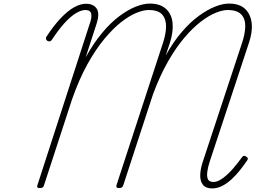

<svg xmlns="http://www.w3.org/2000/svg" viewBox="-20 -1036 1480 1073"><path d="M1166 17Q1130 17 1114 -3.5Q1098 -24 1099 -58Q1100 -92 1113 -131L1332 -794Q1349 -844 1350.5 -886.5Q1352 -929 1329 -954.5Q1306 -980 1252 -980Q1224 -980 1185.5 -964.5Q1147 -949 1102.5 -915Q1058 -881 1011 -826Q964 -771 919 -692.5Q874 -614 835 -509L669 -1Q666 8 660.5 11.5Q655 15 645 15Q636 15 632.5 11.5Q629 8 631 -1L890 -794Q907 -844 908 -886Q909 -928 887 -954Q865 -980 810 -980Q781 -980 741 -963.5Q701 -947 655.5 -911Q610 -875 562 -817Q514 -759 468 -676Q422 -593 383 -482L226 -1Q224 8 218.5 11.5Q213 15 203 15Q193 15 189.5 11.5Q186 8 189 -1L480 -899Q494 -936 490 -958Q486 -980 457 -980Q434 -980 404 -962Q374 -944 340.5 -907Q307 -870 270 -814Q265 -806 258.5 -805Q252 -804 244 -808Q238 -813 237 -819.5Q236 -826 241 -833Q281 -894 319.5 -934.5Q358 -975 393.5 -995Q429 -1015 461 -1015Q502 -1015 520.5 -987.5Q539 -960 518 -898Q504 -853 488.5 -807.5Q473 -762 459 -716Q503 -795 550.5 -852Q598 -909 646 -945Q694 -981 738 -998.5Q782 -1016 817 -1016Q876 -1016 908 -986Q940 -956 944.5 -906.5Q949 -857 929 -795Q923 -778 917.5 -760.5Q912 -743 906 -726Q949 -803 996.5 -858Q1044 -913 1091.5 -947.5Q1139 -982 1182 -999Q1225 -1016 1259 -1016Q1319 -1016 1350 -986Q1381 -956 1386.5 -906.5Q1392 -857 1371 -796L1152 -133Q1142 -103 1138.5 -76.5Q1135 -50 1142 -34.5Q1149 -19 1173 -19Q1197 -19 1227 -41.5Q1257 -64 1284.5 -96.5Q1312 -129 1333 -158Q1338 -165 1344.5 -165Q1351 -165 1357 -160Q1365 -155 1365 -149.5Q1365 -144 1361 -139Q1344 -114 1322 -86Q1300 -58 1274.5 -34.5Q1249 -11 1221.5 3Q1194 17 1166 17Z"/></svg>

Font: Playwrite US Trad Thin
Style: Regular
Weight: 250
Designer: Veronika Burian, José Scaglione
Foundry: TypeTogether
Version: Version 1.003